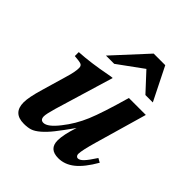

<svg xmlns="http://www.w3.org/2000/svg" viewBox="-192 -807 939 939"><g transform="rotate(45 278.0 -337.0)"><path d="M500 -130.9 521 -119.1Q482.9 -52.7 444.6 -22Q406.2 8.8 361.8 8.8Q297.9 8.8 297.9 -50.8Q297.9 -90.3 320.8 -159.2Q280.8 -103 256.6 -72.5Q232.4 -42 209.5 -22.5Q186.5 -2.9 168.2 2.9Q149.9 8.8 124 8.8Q48.8 8.8 48.8 -64.9Q48.8 -100.1 69.8 -170.9L107.9 -301.8Q122.1 -348.1 122.1 -375Q122.1 -390.1 111.8 -394.8Q101.6 -399.4 65.9 -401.9V-429.2Q145 -433.6 245.1 -453.1Q265.1 -457 272.9 -457L181.2 -151.9Q167 -103 167 -86.9Q167 -62 188 -62Q216.8 -62 259.8 -117.2Q302.7 -170.9 330.3 -236.6Q357.9 -302.2 397.9 -443.8H515.1L439 -179.2Q416 -99.6 416 -75.2Q416 -67.9 420.2 -63Q424.3 -58.1 430.2 -58.1Q442.9 -58.1 458.5 -74.5Q474.1 -90.8 500 -130.9ZM444.8 -511.2 357.9 -605 229 -511.2H171.9L330.1 -683.1H410.2L496.1 -511.2Z"/></g></svg>

Font: Accordance
Style: Bold-Italic
Weight: 700
Italic angle: -11°
Version: Version 1.2 (build January 31, 2020) Miklal Software Solutio